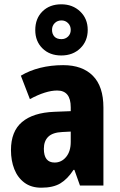

<svg xmlns="http://www.w3.org/2000/svg" viewBox="-20 -863 558 893"><path d="M274 -560Q363 -560 412 -510.5Q461 -461 461 -363V0H352L326 -73H322Q294 -30 260.5 -10Q227 10 172 10Q125 10 93.5 -13.5Q62 -37 46.5 -76.5Q31 -116 31 -165Q31 -252 82.5 -295.5Q134 -339 232 -343L309 -346V-364Q309 -442 246 -442Q193 -442 119 -402L77 -511Q117 -535 167 -547.5Q217 -560 274 -560ZM270 -249Q225 -247 204.5 -227Q184 -207 184 -171Q184 -107 234 -107Q266 -107 287.5 -133Q309 -159 309 -203V-251ZM265 -605Q211 -605 177.5 -638Q144 -671 144 -723Q144 -777 177.5 -810Q211 -843 265 -843Q318 -843 353 -809.5Q388 -776 388 -724Q388 -672 353.5 -638.5Q319 -605 265 -605ZM266 -681Q284 -681 296.5 -693Q309 -705 309 -724Q309 -743 296.5 -755.5Q284 -768 266 -768Q247 -768 234.5 -755.5Q222 -743 222 -724Q222 -705 233 -693Q244 -681 266 -681Z"/></svg>

Font: Noto Sans Thai Cond ExtBd
Style: Regular
Weight: 800
Width: 3
Designer: Monotype Design Team
Foundry: Monotype Imaging Inc.
Version: Version 2.002; ttfautohint (v1.8.4.7-5d5b)